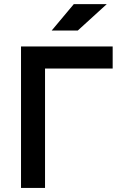

<svg xmlns="http://www.w3.org/2000/svg" viewBox="-20 -921 626 941"><path d="M83 0H200.7V-585H532.2V-693.4H83ZM233.4 -771.5H361.3L503.4 -900.9H341.8Z"/></svg>

Font: Cascadia Code NF SemiBold
Style: Regular
Weight: 600
Monospace: yes
Designer: Aaron Bell
Foundry: Saja Typeworks
Version: Version 2404.023